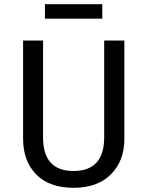

<svg xmlns="http://www.w3.org/2000/svg" viewBox="-20 -882 702 914"><path d="M467 -793H194V-862H467ZM572 -689V-221Q572 -116 508 -52Q444 12 330 12Q215 12 152.5 -51.5Q90 -115 90 -221V-689H185V-228Q185 -68 330 -68Q476 -68 476 -228V-689Z"/></svg>

Font: Fira Sans
Style: Regular
Weight: 400
Designer: Carrois Corporate & Edenspiekermann AG
Foundry: Carrois Corporate GbR & Edenspiekermann AG
Version: Version 4.106;PS 004.106;hotconv 1.0.70;makeotf.lib2.5.58329